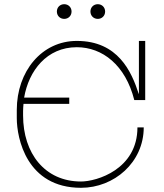

<svg xmlns="http://www.w3.org/2000/svg" viewBox="-20 -895 782 915"><path d="M286 -805C306 -805 321 -820 321 -840C321 -860 306 -875 286 -875C266 -875 251 -860 251 -840C251 -820 266 -805 286 -805ZM446 -805C466 -805 481 -820 481 -840C481 -860 466 -875 446 -875C426 -875 411 -860 411 -840C411 -820 426 -805 446 -805ZM346 -670C468 -670 578 -585 620 -418H672V-700H642V-448H641C607 -553 543 -700 346 -700C179 -700 60 -555 60 -371V-332C60 -236 107 0 366 0C524 0 665 -121 665 -288H635C635 -88 441 -30 366 -30C194 -30 90 -164 90 -345V-365C90 -377 91 -388 92 -400H310V-430H95C117 -558 203 -670 346 -670Z"/></svg>

Font: Space Cowgirl Thin
Style: Regular
Weight: 100
Designer: Valery Marier
Foundry: Valery Marier
Version: Version 1.000;hotconv 1.0.109;makeotfexe 2.5.65596